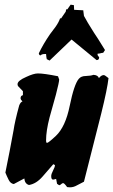

<svg xmlns="http://www.w3.org/2000/svg" viewBox="-20 -777 484 821"><path d="M68 -357Q68 -368 78 -370V-387L57 -409Q55 -413 55 -417Q55 -432 92 -448Q124 -463 142 -463Q168 -463 228 -451Q233 -437 233 -437Q233 -426 219 -372Q205 -324 192 -275Q177 -217 177 -177Q177 -166 181 -166Q187 -166 219 -196Q260 -235 278 -324Q297 -417 317 -440Q327 -452 347 -452Q371 -453 379 -457Q399 -456 403 -443Q413 -456 424 -456Q428 -456 444 -443Q439 -397 413 -292Q388 -195 339 0Q334 2 310 15Q295 24 279 24Q272 24 267 23Q255 6 250 6Q246 6 241.5 10.5Q237 15 233 15L224 9L220 -12Q210 -9 207 -9Q199 -9 199 -24Q199 -33 207 -48Q215 -63 215 -71L208 -75Q185 -49 162 -22Q135 9 104 14Q86 9 84 -14L39 10Q25 8 17 -8Q9 -24 3 -39Q22 -132 38 -220Q43 -256 62 -326Q68 -341 76 -343Q68 -351 68 -357ZM237 -699 241 -698 261 -727 263 -737H268L282 -757L296 -755L297 -735L336 -733L339 -709Q352 -684 382 -637Q394 -620 429 -563L421 -551H417Q415 -551 408.5 -549Q402 -547 398 -548L397 -544Q397 -540 404 -532Q404 -520 393 -520Q357 -549 286 -608Q227 -552 192 -518L180 -524Q178 -531 177 -546Q174 -546 171 -546Q159 -546 153 -540Q147 -541 146 -549Q165 -589 194 -631Q206 -647 218 -663Q232 -683 237 -699Z"/></svg>

Font: Ode an Erik AH
Style: Regular
Weight: 400
Designer: Andreas Höfeld
Foundry: Fontgrube AH
Version: Version 2.00